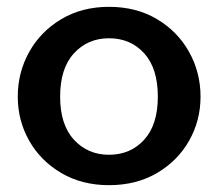

<svg xmlns="http://www.w3.org/2000/svg" viewBox="-20 -530 623 562"><path d="M299 12Q220 12 159.5 -23.5Q99 -59 65.5 -118Q32 -177 32 -247Q32 -318 65.5 -378Q99 -438 159.5 -474Q220 -510 299 -510Q379 -510 439.5 -474Q500 -438 533.5 -378Q567 -318 567 -247Q567 -177 533.5 -118Q500 -59 439.5 -23.5Q379 12 299 12ZM299 -77Q362 -77 402 -121Q442 -165 442 -247Q442 -330 402 -374Q362 -418 299 -418Q237 -418 196.5 -374Q156 -330 156 -247Q156 -165 196.5 -121Q237 -77 299 -77Z"/></svg>

Font: Panamera
Style: Bold
Weight: 700
Designer: Bastien Sozeau
Foundry: NBR — Bastien Sozeau
Version: Version 3.002; ttfautohint (v1.8.4.7-5d5b);gftools[0.9.33]